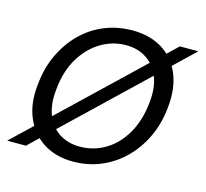

<svg xmlns="http://www.w3.org/2000/svg" viewBox="-89 -618 776 724"><g transform="rotate(15 298.5 -256.0)"><path d="M-6 0 531 -512H603L67 0ZM253 12Q186 12 137.5 -19Q89 -50 65.5 -106Q42 -162 51 -236Q57 -300 82 -353Q107 -406 146 -444.5Q185 -483 235.5 -503.5Q286 -524 344 -524Q412 -524 460.5 -494Q509 -464 532 -408.5Q555 -353 547 -278Q541 -214 516 -161Q491 -108 451.5 -69Q412 -30 361.5 -9Q311 12 253 12ZM263 -49Q317 -49 362.5 -76Q408 -103 438 -154.5Q468 -206 475 -276Q482 -338 464.5 -379.5Q447 -421 413.5 -442.5Q380 -464 335 -464Q282 -464 236.5 -436.5Q191 -409 160.5 -358.5Q130 -308 123 -237Q116 -175 133.5 -133Q151 -91 185 -70Q219 -49 263 -49Z"/></g></svg>

Font: DM Sans 12pt Light
Style: Italic
Weight: 300
Italic angle: -10°
Version: Version 4.004;gftools[0.9.30]